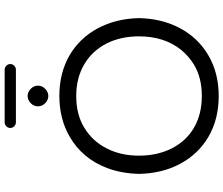

<svg xmlns="http://www.w3.org/2000/svg" viewBox="-88 -876 969 833"><g transform="rotate(-90 396.5 -459.5)"><path d="M282.2 -875H510.7Q520.5 -875 527.8 -882.3Q535.2 -889.6 535.2 -899.4Q535.2 -909.2 527.8 -916.5Q520.5 -923.8 510.7 -923.8H282.2Q272.5 -923.8 265.1 -916.5Q257.8 -909.2 257.8 -899.4Q257.8 -889.6 265.1 -882.3Q272.5 -875 282.2 -875ZM365.2 -748Q378.9 -734.4 396.5 -734.4Q414.1 -734.4 427.7 -748Q441.4 -761.7 441.4 -779.3Q441.4 -796.9 427.7 -810.5Q414.1 -824.2 396.5 -824.2Q378.9 -824.2 365.2 -810.5Q351.6 -796.9 351.6 -779.3Q351.6 -761.7 365.2 -748ZM574.2 -641.6Q497.1 -686.5 397 -686.5Q296.9 -686.5 219.7 -641.6Q125 -586.9 84 -479.5Q60.5 -417 58.6 -340.8Q60.5 -240.2 102.5 -162.1Q144.5 -84 218.8 -40Q295.9 4.9 396 4.9Q496.1 4.9 572.3 -39.6Q648.4 -84 690.4 -162.6Q732.4 -241.2 734.4 -340.8Q732.4 -440.4 690.4 -519.5Q648.4 -597.7 574.2 -641.6ZM655.3 -340.8Q655.3 -231.4 596.7 -158.2Q570.3 -126 534.2 -103.5Q477.5 -68.4 396.5 -68.4Q317.4 -68.4 258.8 -102.5Q200.2 -136.7 168 -201.2Q137.7 -262.7 137.7 -341.3Q137.7 -419.9 168.9 -480.5Q200.2 -543 258.8 -578.1Q315.4 -613.3 396.5 -613.3Q474.6 -613.3 533.7 -578.6Q592.8 -543.9 625 -480.5Q655.3 -418.9 655.3 -340.8Z"/></g></svg>

Font: FakePearl
Style: Light
Weight: 350
Version: Version 1.2